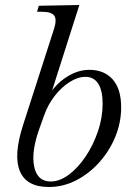

<svg xmlns="http://www.w3.org/2000/svg" viewBox="-20 -733 538 767"><path d="M175 14Q86 14 59.5 -49Q33 -112 72 -233L195 -615Q208 -654 197 -670Q186 -686 148 -686H128L135 -710L297 -713L179 -343L174 -351Q203 -398 247 -426Q291 -454 337 -454Q396 -454 430 -416Q464 -378 464 -304Q464 -244 441 -187.5Q418 -131 377.5 -85.5Q337 -40 285 -13Q233 14 175 14ZM182 -8Q219 -8 255.5 -35.5Q292 -63 322.5 -108.5Q353 -154 371.5 -209Q390 -264 390 -319Q390 -371 372.5 -398.5Q355 -426 321 -426Q291 -426 258.5 -405.5Q226 -385 199 -350.5Q172 -316 157 -274L138 -221Q104 -127 116.5 -67.5Q129 -8 182 -8Z"/></svg>

Font: Baskervville
Style: Italic
Weight: 400
Italic angle: -18°
Designer: ANRT
Foundry: ANRT
Version: Version 1.100